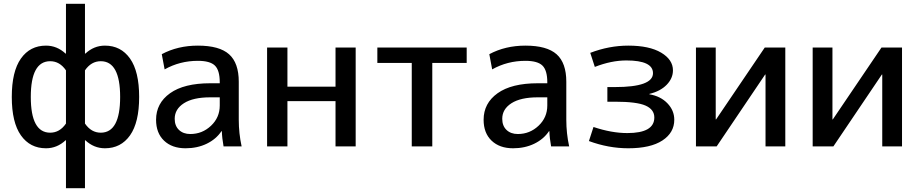

<svg xmlns="http://www.w3.org/2000/svg" viewBox="-20 -770 4837 1010"><path d="M427 220H327V-32H325Q280 10 222 10Q138 10 90 -58Q42 -126 42 -260Q42 -394 90 -462Q138 -530 222 -530Q280 -530 325 -488H327V-750H427V-488H429Q474 -530 532 -530Q616 -530 664 -462Q712 -394 712 -260Q712 -126 664 -58Q616 10 532 10Q474 10 429 -32H427ZM510 -448Q460 -448 427 -400V-120Q460 -72 510 -72Q612 -72 612 -260Q612 -448 510 -448ZM244 -72Q294 -72 327 -120V-400Q294 -448 244 -448Q142 -448 142 -260Q142 -72 244 -72Z M1136 -258H1086Q996 -258 947.5 -227Q899 -196 899 -145Q899 -108 921.5 -86.5Q944 -65 981 -65Q1044 -65 1090 -108.5Q1136 -152 1136 -215ZM801 -140Q801 -227 874.5 -279.5Q948 -332 1086 -332H1136V-337Q1136 -400 1110.5 -425Q1085 -450 1021 -450Q926 -450 846 -405L831 -485Q915 -530 1021 -530Q1134 -530 1185 -484.5Q1236 -439 1236 -340V-140Q1236 -69 1251 0H1156Q1148 -44 1147 -80H1145Q1117 -38 1067.5 -14Q1018 10 956 10Q885 10 843 -30Q801 -70 801 -140Z M1492 -238V0H1385V-520H1492V-314H1745V-520H1851V0H1745V-238Z M2435 -439H2254V0H2146V-439H1965V-520H2435Z M2859 -258H2809Q2719 -258 2670.5 -227Q2622 -196 2622 -145Q2622 -108 2644.5 -86.5Q2667 -65 2704 -65Q2767 -65 2813 -108.5Q2859 -152 2859 -215ZM2524 -140Q2524 -227 2597.5 -279.5Q2671 -332 2809 -332H2859V-337Q2859 -400 2833.5 -425Q2808 -450 2744 -450Q2649 -450 2569 -405L2554 -485Q2638 -530 2744 -530Q2857 -530 2908 -484.5Q2959 -439 2959 -340V-140Q2959 -69 2974 0H2879Q2871 -44 2870 -80H2868Q2840 -38 2790.5 -14Q2741 10 2679 10Q2608 10 2566 -30Q2524 -70 2524 -140Z M3396 -274Q3455 -264 3491 -226.5Q3527 -189 3527 -140Q3527 -72 3464.5 -31Q3402 10 3285 10Q3181 10 3078 -28L3102 -102Q3197 -70 3280 -70Q3422 -70 3422 -152Q3422 -194 3376 -214.5Q3330 -235 3215 -235H3175V-312H3215Q3415 -312 3415 -385Q3415 -452 3275 -452Q3196 -452 3109 -418L3085 -492Q3184 -530 3285 -530Q3396 -530 3458 -493Q3520 -456 3520 -400Q3520 -358 3487 -324Q3454 -290 3396 -276Z M3745 -520V-142H3747L4003 -520H4111V0H4007V-378H4005L3750 0H3641V-520Z M4359 -520V-142H4361L4617 -520H4725V0H4621V-378H4619L4364 0H4255V-520Z"/></svg>

Font: Mplus 1p Medium
Style: Regular
Weight: 500
Version: Version 1.061